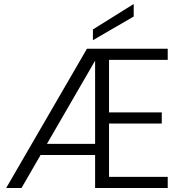

<svg xmlns="http://www.w3.org/2000/svg" viewBox="-20 -945 922 965"><path d="M823 -644C823 -644 823 -700 823 -700C823 -700 417 -700 417 -700C417 -700 11 0 11 0C11 0 88 0 88 0C88 0 184 -166 184 -166C184 -166 458 -166 458 -166C458 -166 458 0 458 0C458 0 823 0 823 0C823 0 823 -56 823 -56C823 -56 528 -56 528 -56C528 -56 528 -324 528 -324C528 -324 793 -324 793 -324C793 -324 793 -380 793 -380C793 -380 528 -380 528 -380C528 -380 528 -644 528 -644C528 -644 823 -644 823 -644ZM216 -222C216 -222 458 -640 458 -640C458 -640 458 -222 458 -222C458 -222 216 -222 216 -222ZM652 -925C652 -925 447 -797 447 -797C447 -797 447 -743 447 -743C447 -743 652 -862 652 -862C652 -862 652 -925 652 -925Z"/></svg>

Font: wox.body
Style: Regular
Weight: 500
Designer: Ninad Kale (Devanagari), Jonny Pinhorn (Latin)
Foundry: Indian Type Foundry
Version: ""